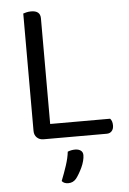

<svg xmlns="http://www.w3.org/2000/svg" viewBox="-57 -655 615 916"><g transform="rotate(-5 250.5 -197.0)"><path d="M133 0Q114 0 101.5 -12Q89 -24 89 -44V-606Q94 -608 104.5 -610.5Q115 -613 127 -613Q171 -613 171 -576V-70H458Q469 -59 469 -37Q469 -20 460 -10Q451 0 436 0ZM271 201Q256 219 233 219Q212 219 202 206Q216 171 228 134.5Q240 98 243 69Q260 62 279 62Q295 62 305.5 69.5Q316 77 316 92Q316 104 312 119.5Q308 135 301 150Q294 165 286 178.5Q278 192 271 201Z"/></g></svg>

Font: Baloo Chettan 2
Style: Regular
Weight: 400
Designer: Maithili Shingre, Unnati Kotecha and Ek Type
Foundry: Ek Type
Version: Version 1.640;hotconv 1.0.111;makeotfexe 2.5.65597; ttfautoh